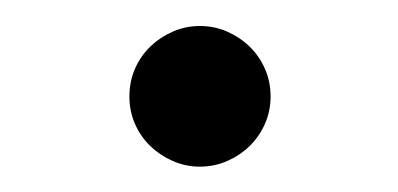

<svg xmlns="http://www.w3.org/2000/svg" viewBox="-20 -367 311 150"><path d="M81.1 -291.5Q81.1 -303.2 85.4 -313.2Q89.8 -323.2 97.4 -330.6Q105 -337.9 115 -342.3Q125 -346.7 136.2 -346.7Q147.5 -346.7 157.5 -342.3Q167.5 -337.9 175 -330.6Q182.6 -323.2 187 -313.2Q191.4 -303.2 191.4 -291.5Q191.4 -280.3 187 -270.3Q182.6 -260.3 175 -252.9Q167.5 -245.6 157.5 -241.2Q147.5 -236.8 136.2 -236.8Q125 -236.8 115 -241.2Q105 -245.6 97.4 -252.9Q89.8 -260.3 85.4 -270.3Q81.1 -280.3 81.1 -291.5Z"/></svg>

Font: Tienne
Style: Regular
Weight: 400
Designer: vernon adams
Foundry: vernon adams
Version: Version 1.001